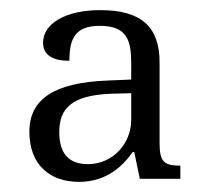

<svg xmlns="http://www.w3.org/2000/svg" viewBox="-20 -739 400 379"><path d="M136 -380C191 -380 223 -412 242 -439H245L256 -386H336V-412C302 -412 295 -421 295 -458V-616C295 -686 259 -719 178 -719C107 -719 65 -691 65 -655C65 -629 86 -619 117 -619C117 -661 127 -688 177 -688C231 -688 239 -659 239 -614V-582L192 -580C88 -576 38 -544 38 -479C38 -413 79 -380 136 -380ZM153 -415C116 -415 97 -436 97 -478C97 -525 121 -551 200 -554L239 -555V-502C239 -458 205 -415 153 -415Z"/></svg>

Font: Noto Serif Lao Light
Style: Regular
Weight: 300
Designer: Monotype Design Team
Foundry: Monotype Imaging Inc.
Version: Version 2.003